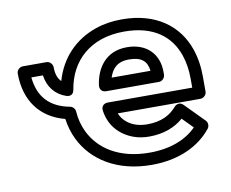

<svg xmlns="http://www.w3.org/2000/svg" viewBox="-69 -650 930 773"><g transform="rotate(-10 396.0 -264.0)"><path d="M684.7 -84.1C643.9 -43.3 581.2 -15 492.3 -15C366.9 -15 287 -70.1 250.8 -145.3C238.3 -171.4 231 -199.3 229 -229.6C228.3 -241.5 218.5 -250.7 208.7 -252.6C127.6 -267.8 83.3 -314.6 75.2 -396H122.5C129.1 -348.7 156.4 -313.5 200.4 -298.4C207.3 -296 228.9 -291.4 233.2 -318C251.8 -433.8 336.9 -513 474.7 -513C596 -513 663.1 -457.6 690.9 -376.9C700.8 -347.9 706 -315 706 -278V-243H360.3C350.1 -243 332.7 -236.8 335.5 -214.9C343.5 -151.5 385.4 -108.1 440 -88.9C459.2 -82.2 480 -79 502.2 -79C561.2 -79 608.5 -97.9 642 -127.4ZM392.5 -193H731C741.7 -193 756 -202.9 756 -218V-278C756 -319.7 750.2 -358.1 738.1 -393.1C703.3 -494.4 613.7 -563 474.7 -563C435.7 -563 399.5 -557.5 366.5 -546.1C279.5 -516.2 216.9 -451.2 191.4 -360.6C179 -372.8 170.8 -391.5 170.8 -421C170.8 -431.7 160.9 -446 145.8 -446H49C38.3 -446 24 -436.1 24 -421C24 -310 80.6 -233.6 181 -207.5C184.9 -178.3 193.1 -150 205.8 -123.7C251.1 -29.3 351.4 35 492.3 35C605.2 35 688.8 -6.9 738.5 -69.4C745.4 -78.1 745.9 -93.2 736.7 -102.6L659.7 -180.6C645.2 -195.2 629.7 -187.3 622.8 -179.1C597.6 -149.3 560.3 -129 502.2 -129C446.8 -129 408.2 -155.4 392.5 -193ZM603.1 -326C603.1 -400 554 -449 474.7 -449C386 -449 346.4 -383.3 337.7 -317.3C336.4 -307.3 340.1 -289 362.5 -289H578.1C593.2 -289 603.1 -303.3 603.1 -314ZM552.4 -339H393.4C404.9 -374.8 426.9 -399 474.7 -399C526.4 -399 547.7 -378.4 552.4 -339Z"/></g></svg>

Font: Asimov
Style: WidOu
Weight: 500
Designer: Google
Version: Version 2.000980; 2014